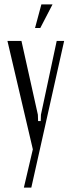

<svg xmlns="http://www.w3.org/2000/svg" viewBox="-20 -682 327 877"><path d="M78 -495 153 -158 154 -129H166L167 -158L239 -495H273L123 175H89L130 0L14 -495ZM140 -554 169 -662H220L164 -554Z"/></svg>

Font: Moniqa Paragraph
Style: Regular
Weight: 400
Designer: Rajesh Rajput
Foundry: Rajesh Rajput
Version: Version 1.000